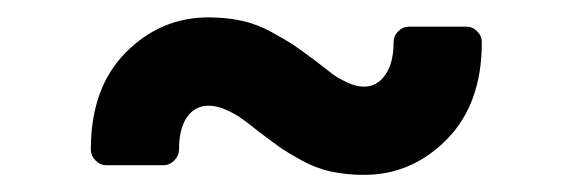

<svg xmlns="http://www.w3.org/2000/svg" viewBox="-20 -441 658 222"><path d="M103 -250Q95.7 -250 90.3 -255.6Q85 -261.2 85 -268.1Q85 -339.4 125.2 -380.1Q165.5 -420.9 221.2 -420.9Q241.7 -420.9 259.5 -417Q277.3 -413.1 294.2 -403.8Q311 -394.5 319.1 -389.2Q327.1 -383.8 344.2 -371.1Q358.4 -359.9 364.3 -355.5Q370.1 -351.1 380.9 -345.9Q391.6 -340.8 400.9 -340.8Q416 -340.8 425.5 -354.5Q435.1 -368.2 435.1 -392.1Q435.1 -399.4 440.4 -404.8Q445.8 -410.2 453.1 -410.2H519Q526.4 -410.2 531.7 -404.8Q537.1 -399.4 537.1 -392.1Q537.1 -320.8 496.6 -279.8Q456.1 -238.8 400.9 -238.8Q380.4 -238.8 362.5 -242.7Q344.7 -246.6 328.1 -255.9Q311.5 -265.1 303.2 -271Q294.9 -276.9 278.8 -289.1Q266.1 -299.3 258.8 -304.4Q251.5 -309.6 241 -314.2Q230.5 -318.8 221.2 -318.8Q205.6 -318.8 196.3 -305.7Q187 -292.5 187 -268.1Q187 -261.2 181.6 -255.6Q176.3 -250 168.9 -250Z"/></svg>

Font: Fragment Mono
Style: Bold
Weight: 700
Designer: Wei Huang based on Nimbus Sans by URW Studio, based on Helvetica by Max Miedinger.
Foundry: Wei Huang
Version: Version 1.011